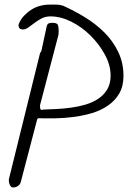

<svg xmlns="http://www.w3.org/2000/svg" viewBox="-20 -825 578 845"><path d="M156.2 -590.8 162.1 -600.6 185.5 -709Q188.5 -720.7 195.8 -722.7Q203.1 -724.6 210.9 -724.6Q230.5 -724.6 234.4 -715.8Q238.3 -707 238.3 -688.5Q238.3 -684.6 237.8 -678.2Q237.3 -671.9 237.3 -671.9L156.2 -362.3V-353.5Q156.2 -347.7 158.7 -343.8Q161.1 -339.8 170.9 -342.8Q197.3 -343.8 228 -345.2Q258.8 -346.7 292 -351.1Q325.2 -355.5 356.4 -364.7Q387.7 -374 412.1 -390.1Q436.5 -406.2 451.7 -431.2Q466.8 -456.1 466.8 -492.2Q466.8 -538.1 441.9 -584Q417 -629.9 378.9 -668Q340.8 -706.1 293.9 -729.5Q247.1 -752.9 202.1 -752.9Q179.7 -752.9 162.6 -743.7Q145.5 -734.4 131.8 -724.1Q118.2 -713.9 105.5 -704.6Q92.8 -695.3 81.1 -695.3Q61.5 -695.3 61.5 -714.8Q61.5 -715.8 62 -716.8Q62.5 -717.8 62.5 -718.8Q70.3 -739.3 85 -754.9Q99.6 -770.5 117.7 -782.2Q135.7 -793.9 156.7 -799.3Q177.7 -804.7 198.2 -804.7Q213.9 -804.7 228 -804.7Q242.2 -804.7 257.8 -799.8Q305.7 -778.3 353 -749.5Q400.4 -720.7 438.5 -683.1Q476.6 -645.5 500 -597.2Q523.4 -548.8 523.4 -491.2Q523.4 -445.3 504.9 -413.6Q486.3 -381.8 455.1 -360.4Q423.8 -338.9 384.3 -327.1Q344.7 -315.4 302.7 -310.1Q260.7 -304.7 220.2 -304.2Q179.7 -303.7 147.5 -304.7L143.6 -299.8L71.3 -23.4Q68.4 -12.7 58.6 -6.3Q48.8 0 38.1 0Q31.2 0 27.3 -4.9Q23.4 -9.8 21.5 -15.6Q19.5 -21.5 19 -28.3Q18.6 -35.2 19.5 -38.1Z"/></svg>

Font: Cedarville Cursive
Style: Regular
Weight: 400
Designer: Kimberly Geswein
Foundry: Kimberly Geswein
Version: Version 1.001 2010